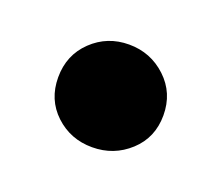

<svg xmlns="http://www.w3.org/2000/svg" viewBox="-46 -434 327 283"><g transform="rotate(20 117.5 -292.5)"><path d="M35 -292Q35 -327 59 -350Q83 -373 117 -373Q151 -373 175.5 -350Q200 -327 200 -292Q200 -257 175.5 -234.5Q151 -212 117 -212Q83 -212 59 -234.5Q35 -257 35 -292Z"/></g></svg>

Font: K2D ExtraBold
Style: Regular
Weight: 800
Designer: Katatrad Aksorn Co.,Ltd.
Foundry: Cadson Demak Co.,Ltd.
Version: Version 1.000; ttfautohint (v1.6)